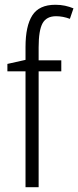

<svg xmlns="http://www.w3.org/2000/svg" viewBox="-20 -785 328 805"><path d="M237 -486H142V0H87V-486H11V-517L87 -534V-588Q87 -676 115.5 -720.5Q144 -765 212 -765Q234 -765 252.5 -761Q271 -757 288 -750L273 -706Q244 -717 215 -717Q175 -717 158.5 -687.5Q142 -658 142 -586V-532H237Z"/></svg>

Font: Noto Sans Lao Condensed Light
Style: Regular
Weight: 300
Width: 3
Designer: Monotype Design Team
Foundry: Monotype Imaging Inc.
Version: Version 2.003; ttfautohint (v1.8.4.7-5d5b)